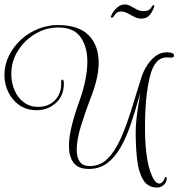

<svg xmlns="http://www.w3.org/2000/svg" viewBox="-79 -743 805 866"><path d="M631 103Q588 103 567 68.5Q546 34 539.5 -23Q533 -80 533 -147Q533 -174 536.5 -206Q540 -238 545 -269.5Q550 -301 554 -325Q534 -253 513.5 -190.5Q493 -128 466.5 -81Q440 -34 405 -7.5Q370 19 322 19Q273 19 252.5 -9.5Q232 -38 232 -84Q232 -127 245.5 -179.5Q259 -232 279 -287Q296 -334 305.5 -379.5Q315 -425 315 -465Q315 -532 284.5 -575.5Q254 -619 184 -619Q128 -619 79.5 -590Q31 -561 1.5 -513.5Q-28 -466 -28 -409Q-28 -370 -13.5 -336Q1 -302 28.5 -281.5Q56 -261 93 -261Q139 -261 168 -290Q197 -319 197 -365V-376Q197 -384 203 -384Q209 -384 209 -365Q209 -311 173 -278.5Q137 -246 87 -246Q41 -246 8.5 -268.5Q-24 -291 -41.5 -327.5Q-59 -364 -59 -404Q-59 -450 -39 -491Q-19 -532 14.5 -563Q48 -594 91.5 -612Q135 -630 181 -630Q276 -630 321 -584Q366 -538 366 -461Q366 -392 331 -304Q307 -242 287 -178Q267 -114 267 -67Q267 -34 280.5 -14Q294 6 326 6Q372 6 405 -26Q438 -58 463.5 -114Q489 -170 512 -243.5Q535 -317 561 -401Q570 -426 586 -450.5Q602 -475 624 -491Q646 -507 673 -507Q706 -507 706 -492Q706 -483 691 -483Q693 -483 686.5 -483.5Q680 -484 673 -484Q618 -484 597 -397Q586 -352 580.5 -297Q575 -242 575 -166Q575 -82 585.5 -22.5Q596 37 616 68Q627 85 640 85Q647 85 654.5 77Q662 69 666 55Q673 55 673 61Q673 80 659 91.5Q645 103 631 103ZM558 -659Q543 -659 527 -667Q511 -675 496.5 -683Q482 -691 469 -691Q450 -691 442.5 -681Q435 -671 430 -664H420Q425 -684 443.5 -703.5Q462 -723 484 -723Q497 -723 510 -715.5Q523 -708 537.5 -700.5Q552 -693 568 -693Q591 -693 599 -703.5Q607 -714 610 -719H618Q613 -697 598.5 -678Q584 -659 558 -659Z"/></svg>

Font: Updock
Style: Regular
Weight: 400
Designer: Robert E. Leuschke
Foundry: Robert E. Leuschke
Version: Version 1.010; ttfautohint (v1.8.4.7-5d5b)